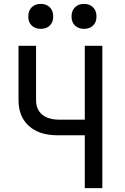

<svg xmlns="http://www.w3.org/2000/svg" viewBox="-20 -965 640 985"><path d="M415 0V-271H275Q181 -271 128 -319Q75 -367 75 -451V-730H165V-451Q165 -403 196.5 -377Q228 -351 285 -351H415V-730H505V0ZM411 -817Q382 -817 364.5 -834Q347 -851 347 -880Q347 -910 364.5 -927.5Q382 -945 411 -945Q440 -945 457.5 -927.5Q475 -910 475 -880Q475 -851 457.5 -834Q440 -817 411 -817ZM189 -817Q160 -817 142.5 -834Q125 -851 125 -880Q125 -910 142.5 -927.5Q160 -945 189 -945Q218 -945 235.5 -927.5Q253 -910 253 -880Q253 -851 235.5 -834Q218 -817 189 -817Z"/></svg>

Font: JetBrainsMonoNL NFM
Style: Regular
Weight: 400
Monospace: yes
Designer: Philipp Nurullin, Konstantin Bulenkov
Foundry: JetBrains
Version: Version 2.304; ttfautohint (v1.8.4.7-5d5b);Nerd Fonts 3.3.0